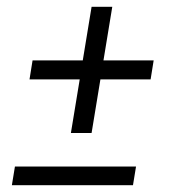

<svg xmlns="http://www.w3.org/2000/svg" viewBox="-20 -546 540 566"><path d="M189 -154 215 -312H67L76 -368H224L250 -526H311L285 -368H433L424 -312H276L250 -154ZM15 0 24 -55H381L372 0Z"/></svg>

Font: Iosevka Slab Light
Style: Italic
Weight: 300
Italic angle: -9°
Monospace: yes
Designer: Belleve Invis
Foundry: Belleve Invis
Version: Version 11.1.1; ttfautohint (v1.8.3)